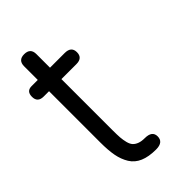

<svg xmlns="http://www.w3.org/2000/svg" viewBox="-212 -737 812 812"><g transform="rotate(-45 194.0 -331.0)"><path d="M67.9 -553.2V-634.8Q67.9 -670.9 104 -670.9Q141.1 -670.9 141.1 -634.8V-553.2H229Q268.1 -553.2 268.1 -519Q268.1 -484.9 231 -484.9H141.1V-179.2Q141.1 -152.3 142.3 -135.5Q143.6 -118.7 147.7 -102.5Q151.9 -86.4 159.7 -77.9Q167.5 -69.3 180.9 -64.2Q194.3 -59.1 213.9 -59.1Q257.8 -59.1 257.8 -25.9Q257.8 8.8 213.9 8.8Q169.9 8.8 140.9 -3.7Q111.8 -16.1 95.9 -41.7Q80.1 -67.4 74 -99.9Q67.9 -132.3 67.9 -179.2V-485.8H36.1Q0 -485.8 0 -520Q0 -553.2 30.8 -553.2Z"/></g></svg>

Font: BPreplay
Style: Regular
Weight: 400
Designer: Magenta/George Triantafyllakos
Foundry: Magenta/George Triantafyllakos
Version: Version 1.00